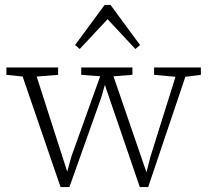

<svg xmlns="http://www.w3.org/2000/svg" viewBox="-20 -756 849 780"><path d="M606 -452V-482H796V-452L733 -444L582 4H548L406 -411L391 -359L262 4H226L72 -445L6 -452V-482H216V-452L129 -445L253 -59L271 -123L387 -446L310 -452V-482H518V-452L441 -446L575 -56L592 -122L693 -444ZM530 -557 417 -678 304 -557 285 -573 405 -736H429L549 -573Z"/></svg>

Font: Source Serif 4 SmText Light
Style: Regular
Weight: 300
Designer: Frank Grießhammer
Foundry: Adobe
Version: Version 4.005;hotconv 1.1.0;makeotfexe 2.6.0